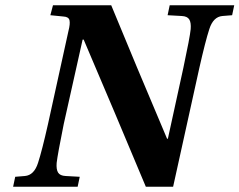

<svg xmlns="http://www.w3.org/2000/svg" viewBox="-20 -712 913 732"><path d="M30 0 38 -38 75 -41Q110 -44 125 -91Q140 -137 163 -239L241 -594Q248 -621 245 -634.5Q242 -648 222 -649L172 -654L182 -692H404Q494 -473 617 -183H620L679 -453Q704 -570 707 -601Q709 -626 701.5 -638Q694 -650 673 -651L619 -654L627 -692H873L865 -654L828 -651Q793 -648 778 -601Q763 -555 740 -453L640 0H536Q419 -280 299 -561H295L223 -239Q200 -125 196 -91Q194 -66 201.5 -54Q209 -42 230 -41L284 -38L276 0Z"/></svg>

Font: Heuristica
Style: Bold Italic
Weight: 700
Italic angle: -13°
Version: Version 1.0.2